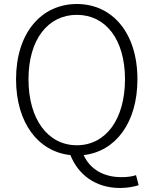

<svg xmlns="http://www.w3.org/2000/svg" viewBox="-20 -762 766 957"><path d="M363 -38C219 -38 122 -167 122 -367C122 -565 219 -688 363 -688C507 -688 603 -565 603 -367C603 -167 507 -38 363 -38ZM578 175C616 175 651 168 671 161L658 111C641 117 617 121 585 121C497 121 429 82 397 11C556 -7 665 -150 665 -367C665 -598 540 -742 363 -742C186 -742 60 -598 60 -367C60 -149 171 -6 331 11C368 105 453 175 578 175Z"/></svg>

Font: Noto Sans CJK SC Light
Style: Regular
Weight: 300
Designer: Ryoko NISHIZUKA 西塚涼子 (kana, bopomofo & ideographs); Paul D. Hunt (Latin, Greek & Cyrillic); Sandoll Communications 산돌커뮤니
Foundry: Adobe
Version: Version 2.004;hotconv 1.0.118;makeotfexe 2.5.65603